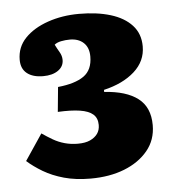

<svg xmlns="http://www.w3.org/2000/svg" viewBox="-42 -878 506 557"><g transform="rotate(-5 211.5 -599.5)"><path d="M200 -360Q157 -360 123 -369.5Q89 -379 63 -394.5Q37 -410 18 -427L69 -503Q85 -492 100.5 -483Q116 -474 134 -469Q152 -464 172 -464Q194 -464 208 -470.5Q222 -477 229.5 -487.5Q237 -498 237 -513Q237 -533 224.5 -544Q212 -555 186.5 -559Q161 -563 122 -561L129 -633Q179 -638 204.5 -656Q230 -674 230 -713Q230 -739 215 -753Q200 -767 175 -767Q162 -767 149.5 -764.5Q137 -762 130 -756Q136 -744 142.5 -733Q149 -722 149 -710Q149 -691 132.5 -679.5Q116 -668 89 -668Q59 -668 42 -681.5Q25 -695 25 -721Q25 -758 50 -784Q75 -810 117 -824.5Q159 -839 208 -839Q260 -839 299.5 -827Q339 -815 361.5 -790.5Q384 -766 384 -729Q384 -686 350.5 -656Q317 -626 261 -613V-607Q325 -603 359 -577Q393 -551 393 -499Q393 -456 367.5 -425Q342 -394 299 -377Q256 -360 200 -360Z"/></g></svg>

Font: Literata ExtraBold
Style: Regular
Weight: 800
Designer: Latin by Veronika Burian and Jose Scaglione. Greek by Irene Vlachou. Cyrillic by Vera Evstafieva.
Foundry: TypeTogether
Version: Version 3.103;gftools[0.9.29]